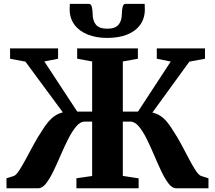

<svg xmlns="http://www.w3.org/2000/svg" viewBox="-20 -1000 1142 1020"><path d="M14.5 0V-53L51.5 -64.5Q64.5 -68 81 -93Q97.5 -118 117 -154.5Q136.5 -191 158.8 -232Q181 -273 205 -308.5Q221.5 -335.5 238 -354.5Q254.5 -373.5 273.2 -385.8Q292 -398 314 -403L115 -672.5L33.5 -688V-743H288.5V-688L215.5 -673.5L390.5 -407H469.5V-673.5L390 -688V-743H712.5V-688L632.5 -673.5V-407H713L887 -673L813 -688V-743H1069V-688L986 -672.5L789.5 -402Q812.5 -397 831 -385Q849.5 -373 865.8 -354Q882 -335 898 -308.5Q922 -272.5 943.8 -231.8Q965.5 -191 984.8 -154.2Q1004 -117.5 1020.5 -92.8Q1037 -68 1050.5 -64.5L1087.5 -53V0H914.5Q894.5 0 875 -25.5Q855.5 -51 836.5 -91.2Q817.5 -131.5 798.2 -177Q779 -222.5 759 -262.8Q739 -303 717.5 -328.5Q696 -354 672 -354H632.5V-65.5L716.5 -52.5V0H386V-53L469.5 -65V-354H429.5Q406.5 -354 385 -328.5Q363.5 -303 343 -262.8Q322.5 -222.5 303 -177Q283.5 -131.5 264 -91.2Q244.5 -51 224.8 -25.5Q205 0 184.5 0ZM452 -979.5Q464.5 -979.5 468.2 -962Q472 -944.5 472 -928.5Q472 -890 489.8 -868.8Q507.5 -847.5 550 -847.5Q592 -847.5 609.8 -868.8Q627.5 -890 627.5 -928.5Q627.5 -944.5 631.2 -962Q635 -979.5 647.5 -979.5H748.5Q748.5 -973 749 -965.8Q749.5 -958.5 749.5 -951Q749.5 -902.5 724.8 -868.2Q700 -834 655.2 -816.2Q610.5 -798.5 549.5 -798.5Q491 -798.5 446 -816.5Q401 -834.5 375.5 -868.8Q350 -903 350 -951Q350 -958.5 350.5 -965.8Q351 -973 351 -979.5Z"/></svg>

Font: Merriweather 48pt ExtraBold
Style: Regular
Weight: 800
Version: Version 2.100